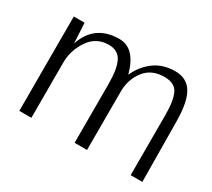

<svg xmlns="http://www.w3.org/2000/svg" viewBox="-108 -722 1004 911"><g transform="rotate(30 394.5 -266.5)"><path d="M684 0V-330Q684 -409 665.5 -446.5Q647 -484 591 -484Q520 -484 482.5 -435Q445 -386 445 -320V0H377V-320Q377 -404 357 -444Q337 -484 286 -484Q217 -484 178.5 -426.5Q140 -369 140 -303V0H74V-517H133L139 -407Q181 -533 316 -533Q402 -533 436 -407Q460 -462 507 -497.5Q554 -533 622 -533Q686 -533 715.5 -483Q745 -433 745 -323L748 0Z"/></g></svg>

Font: Afta sans
Style: Regular
Weight: 400
Designer: par.qink
Foundry: Oriol Esparraguera Font
Version: Version 1.000